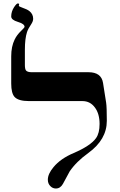

<svg xmlns="http://www.w3.org/2000/svg" viewBox="-20 -1081 696 1111"><path d="M598.1 -381.8Q598.1 -273.4 491.2 -195.8Q421.4 -145.5 383.3 -89.4Q363.8 -53.2 344.2 -17.1Q329.1 9.8 303.2 9.8Q285.2 9.8 272 -3.4Q256.8 -18.1 256.8 -41Q256.8 -74.7 289.6 -113.8Q330.6 -163.6 407.2 -195.8Q504.4 -237.8 535.6 -281.7Q556.2 -310.5 556.2 -363.8Q556.2 -421.9 529.8 -458Q502.4 -496.1 457 -496.1H147.9Q85.9 -496.1 64 -520.5Q44.9 -542 44.9 -598.1V-754.9Q44.9 -812 64.9 -852.5Q77.6 -878.9 102.1 -902.3Q122.1 -921.4 122.1 -925.8Q122.1 -942.9 83.5 -954.3Q44.9 -965.8 44.9 -985.8Q44.9 -1014.2 61.5 -1039.6Q75.7 -1061 83 -1061Q90.8 -1061 90.8 -1056.2Q90.8 -1055.2 89.8 -1052Q88.9 -1048.8 88.9 -1047.9Q88.9 -1043.5 110.4 -1036.1Q137.7 -1026.9 150.4 -1016.6Q171.9 -999.5 171.9 -972.2Q171.9 -957.5 159.7 -939.5Q143.1 -915.5 136.2 -895Q124 -857.4 124 -793.9V-705.1Q124 -681.6 130.4 -673.3Q138.7 -663.1 164.1 -663.1H492.2Q566.4 -663.1 576.2 -601.1L594.2 -486.8Q598.1 -461.4 598.1 -381.8Z"/></svg>

Font: Ezra SIL
Style: Regular
Weight: 400
Designer: Development by SIL's NRSI team. OpenType tables by Ralph Hancock ( hancock@dircon.co.uk )
Foundry: SIL International, Version 2.51: 2007
Version: Version 2.51, 2007